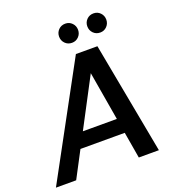

<svg xmlns="http://www.w3.org/2000/svg" viewBox="-176 -1011 1028 1132"><g transform="rotate(-20 337.5 -445.0)"><path d="M-20 0 360 -700H495L626 0H500L404 -564L107 0ZM111 -165 159 -258H526L540 -165ZM362 -770Q336 -770 319 -787.5Q302 -805 302 -830Q302 -855 319 -872.5Q336 -890 362 -890Q387 -890 404 -872.5Q421 -855 421 -830Q421 -805 404 -787.5Q387 -770 362 -770ZM539 -770Q513 -770 496 -787.5Q479 -805 479 -830Q479 -855 496 -872.5Q513 -890 539 -890Q564 -890 581 -872.5Q598 -855 598 -830Q598 -805 581 -787.5Q564 -770 539 -770Z"/></g></svg>

Font: DM Sans 20pt SemiBold
Style: Italic
Weight: 600
Italic angle: -10°
Version: Version 4.004;gftools[0.9.30]